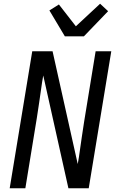

<svg xmlns="http://www.w3.org/2000/svg" viewBox="-20 -1010 640 1030"><path d="M32 0 153 -735H262L397 -130L403 -165L419 -276Q425 -317 431.5 -358.5Q438 -400 445 -441L493 -735H577L456 0H347L219 -574L212 -605L206 -570L190 -459Q184 -418 177.5 -376.5Q171 -335 164 -294L116 0ZM328 -815 245 -954 296 -986 387 -869 517 -990 560 -950 430 -815Z"/></svg>

Font: Iosevka Custom Oblique
Style: Regular
Weight: 400
Italic angle: -9°
Designer: Belleve Invis
Foundry: Belleve Invis
Version: Version 27.0.1